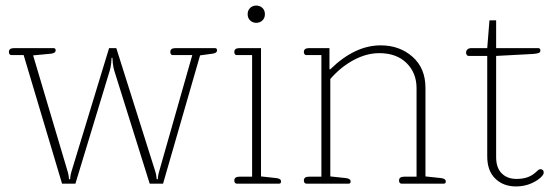

<svg xmlns="http://www.w3.org/2000/svg" viewBox="-20 -660 2009 690"><path d="M65 -462H21Q17 -462 14.5 -465Q12 -468 12 -473Q12 -487 30 -487H173Q180 -487 180 -479Q180 -469 163 -467L99 -461L223 -44Q226 -34 227 -26Q228 -18 228 -16H232Q232 -18 233 -26Q234 -34 237 -44L372 -487H398L538 -44Q541 -34 542 -26Q543 -18 543 -16H547Q547 -18 548 -26Q549 -34 552 -44L671 -462H601Q597 -462 594.5 -465Q592 -468 592 -473Q592 -487 610 -487H753Q760 -487 760 -479Q760 -469 743 -467L699 -461L566 0H518L391 -405Q387 -418 385.5 -432.5Q384 -447 384 -452H381Q381 -447 379.5 -432.5Q378 -418 374 -405L251 0H203Z M870 -609Q870 -623 879 -631.5Q888 -640 901 -640Q914 -640 923 -631.5Q932 -623 932 -609Q932 -595 923 -586.5Q914 -578 901 -578Q888 -578 879 -586.5Q870 -595 870 -609ZM822 -11Q822 -25 840 -25H886V-462H831Q827 -462 824.5 -465Q822 -468 822 -473Q822 -487 840 -487H918V-26L973 -20Q990 -18 990 -8Q990 0 983 0H831Q827 0 824.5 -3Q822 -6 822 -11Z M1072 -11Q1072 -25 1090 -25H1135V-462H1081Q1077 -462 1074.5 -465Q1072 -468 1072 -473Q1072 -487 1090 -487H1164V-411H1167Q1255 -497 1348 -497Q1416 -497 1462.5 -456Q1509 -415 1509 -344V-26L1565 -20Q1582 -18 1582 -8Q1582 0 1575 0H1423Q1419 0 1416.5 -3Q1414 -6 1414 -11Q1414 -25 1432 -25H1477V-343Q1477 -398 1441 -433.5Q1405 -469 1343 -469Q1297 -469 1250.5 -444Q1204 -419 1167 -376V-26L1223 -20Q1240 -18 1240 -8Q1240 0 1233 0H1081Q1077 0 1074.5 -3Q1072 -6 1072 -11Z M1731 -98V-459H1664Q1660 -459 1657.5 -462.5Q1655 -466 1655 -471Q1655 -478 1660 -482.5Q1665 -487 1673 -487H1731L1739 -587H1763V-487H1914Q1922 -487 1922 -478Q1922 -472 1915.5 -469.5Q1909 -467 1894 -466L1763 -459V-95Q1763 -57 1783 -37Q1803 -17 1836 -17Q1861 -17 1878.5 -24Q1896 -31 1911 -46Q1917 -52 1923 -52Q1927 -52 1930.5 -49Q1934 -46 1934 -40Q1934 -29 1913 -14Q1878 10 1834 10Q1789 10 1760 -18Q1731 -46 1731 -98Z"/></svg>

Font: Maitree ExtraLight
Style: Regular
Weight: 275
Designer: CadsonDemak Team
Foundry: CadsonDemak
Version: Version 1.003